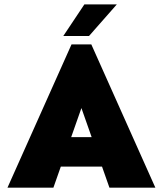

<svg xmlns="http://www.w3.org/2000/svg" viewBox="-20 -870 755 890"><path d="M14.6 0 311.5 -664.1H403.3L700.2 0H487.3L357.4 -369.1L227.5 0ZM162.1 -97.7V-234.4H534.2V-97.7ZM273.4 -703.1 371.1 -849.6H521.5L392.6 -703.1Z"/></svg>

Font: Sen ExtraBold
Style: Regular
Weight: 800
Version: Version 2.000;gftools[0.9.31]